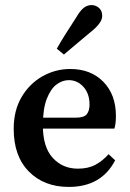

<svg xmlns="http://www.w3.org/2000/svg" viewBox="-20 -725 513 757"><path d="M251 12Q154 12 94 -48.5Q34 -109 34 -217Q34 -290 65.5 -343Q97 -396 148 -424.5Q199 -453 257 -453Q338 -453 387.5 -402.5Q437 -352 437 -268Q437 -236 431 -218H82V-261H278Q311 -261 322 -274.5Q333 -288 333 -313Q333 -356 309 -382.5Q285 -409 251 -409Q226 -409 203 -392Q180 -375 164.5 -335.5Q149 -296 149 -230Q149 -145 188 -102.5Q227 -60 287 -60Q328 -60 356.5 -75.5Q385 -91 408 -117L434 -93Q380 12 251 12ZM204 -533Q219 -560 237 -588.5Q255 -617 281 -657Q296 -683 310 -694Q324 -705 341 -705Q357 -705 370 -694Q383 -683 383 -662Q383 -635 339 -600Q305 -572 280.5 -551Q256 -530 232 -510Z"/></svg>

Font: Lisu Bosa
Style: Bold
Weight: 700
Designer: David Morse, Annie Olsen, Victor Gaultney, Frank Grießhammer (Latin)
Foundry: SIL International
Version: Version 2.000